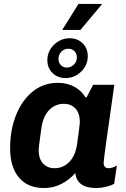

<svg xmlns="http://www.w3.org/2000/svg" viewBox="-20 -939 638 969"><path d="M411 -448H417L450 -511H557Q503 -137 503 -117Q503 -104 509.5 -97Q516 -90 528 -90Q538 -90 550 -94Q562 -98 570 -104L556 -11Q539 -2 514.5 4Q490 10 466 10Q368 10 360 -66Q330 -31 289.5 -10.5Q249 10 203 10Q120 10 75.5 -43Q31 -96 31 -191Q31 -282 60.5 -357Q90 -432 144.5 -476.5Q199 -521 272 -521Q318 -521 354.5 -501.5Q391 -482 411 -448ZM189 -294Q175 -194 175 -183Q175 -138 197 -114Q219 -90 256 -90Q298 -90 329 -121Q360 -152 369 -211Q383 -311 383 -322Q383 -367 361 -391Q339 -415 302 -415Q259 -415 228.5 -384Q198 -353 189 -294ZM493 -919 494 -917 386 -788H294L376 -919ZM219 -635Q219 -681 253 -713.5Q287 -746 332 -746Q371 -746 397 -720.5Q423 -695 423 -656Q423 -610 389.5 -577.5Q356 -545 311 -545Q271 -545 245 -570.5Q219 -596 219 -635ZM368 -649Q368 -668 356 -680.5Q344 -693 325 -693Q304 -693 289.5 -678Q275 -663 275 -641Q275 -623 287 -610.5Q299 -598 317 -598Q337 -598 352.5 -612.5Q368 -627 368 -649Z"/></svg>

Font: Chivo
Style: Bold Italic
Weight: 700
Italic angle: -8.05°
Designer: Hector Gatti
Foundry: Omnibus-Type
Version: Version 1.007